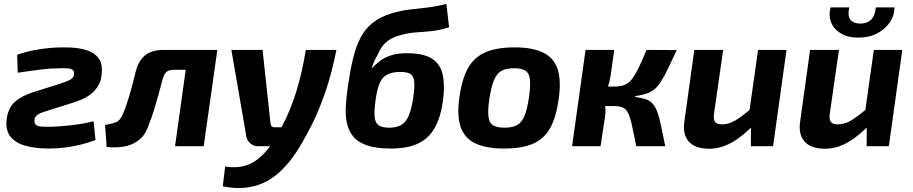

<svg xmlns="http://www.w3.org/2000/svg" viewBox="-20 -750 4683 985"><path d="M294 -507Q338 -508 377 -503Q416 -498 445.5 -484Q475 -470 490.5 -444Q506 -418 502 -375Q500 -334 481.5 -306Q463 -278 437.5 -261Q412 -244 388 -235Q364 -226 348 -221L220 -181Q184 -170 171 -160Q158 -150 157 -134Q155 -118 164 -110Q173 -102 194.5 -100.5Q216 -99 250 -100Q291 -102 327 -105.5Q363 -109 396 -114.5Q429 -120 460 -128L470 -31Q430 -17 391.5 -7.5Q353 2 313.5 7Q274 12 231 12Q158 12 107.5 -3Q57 -18 32.5 -50.5Q8 -83 14 -137Q21 -196 56.5 -227.5Q92 -259 153 -278L280 -318Q320 -330 340 -341Q360 -352 360 -371Q361 -385 353 -391.5Q345 -398 324.5 -399.5Q304 -401 266 -399Q247 -399 229.5 -397.5Q212 -396 191.5 -393.5Q171 -391 142 -387Q113 -383 71 -377L68 -469Q116 -486 175 -496Q234 -506 294 -507Z M1082 -494 1068 -392H873Q847 -392 834 -381Q821 -370 813 -339Q803 -300 791.5 -258.5Q780 -217 768 -179Q756 -141 744 -112Q728 -60 694.5 -33Q661 -6 617.5 1.5Q574 9 527 4L519 -109Q547 -113 571.5 -121.5Q596 -130 610 -164Q618 -182 626 -205Q634 -228 642.5 -255.5Q651 -283 659 -314Q667 -345 675 -378Q689 -437 723.5 -465.5Q758 -494 822 -494ZM1095 -494 1025 0H878L947 -494Z M1706 -494Q1695 -439 1681 -384.5Q1667 -330 1648 -274.5Q1629 -219 1604 -162Q1579 -105 1545 -45Q1514 13 1480.5 58.5Q1447 104 1409 137.5Q1371 171 1327.5 190Q1284 209 1233 213.5Q1182 218 1123 206L1135 104Q1170 110 1201.5 107Q1233 104 1262 91Q1291 78 1318 53.5Q1345 29 1371.5 -8.5Q1398 -46 1424 -97Q1448 -141 1467 -187.5Q1486 -234 1501 -283.5Q1516 -333 1528 -385.5Q1540 -438 1549 -494ZM1327 -494 1368 -114Q1371 -97 1388 -97H1446L1406 0H1304Q1281 0 1264.5 -14Q1248 -28 1244 -49L1167 -494Z M1985 12Q1909 12 1862 -4.5Q1815 -21 1791 -51Q1767 -81 1759 -121.5Q1751 -162 1754.5 -211.5Q1758 -261 1766 -316Q1777 -391 1791.5 -451Q1806 -511 1829.5 -556.5Q1853 -602 1892 -633Q1931 -664 1991 -682Q2038 -696 2081 -701Q2124 -706 2169.5 -711Q2215 -716 2270 -730L2284 -610Q2230 -594 2190.5 -590Q2151 -586 2116.5 -584Q2082 -582 2043 -572Q2003 -562 1978.5 -546.5Q1954 -531 1940 -510.5Q1926 -490 1916 -466Q1906 -450 1898.5 -432Q1891 -414 1885 -394L1886 -398Q1906 -420 1930 -438Q1954 -456 1987.5 -466.5Q2021 -477 2067 -477Q2151 -477 2194.5 -450Q2238 -423 2250.5 -369.5Q2263 -316 2253 -237Q2242 -152 2211.5 -96.5Q2181 -41 2126.5 -14.5Q2072 12 1985 12ZM1977 -95Q2013 -95 2037 -108Q2061 -121 2076 -154.5Q2091 -188 2100 -249Q2108 -304 2105 -332Q2102 -360 2085.5 -370.5Q2069 -381 2035 -381Q1990 -381 1964.5 -366.5Q1939 -352 1926.5 -320.5Q1914 -289 1907 -238Q1899 -182 1902 -150.5Q1905 -119 1923 -107Q1941 -95 1977 -95Z M2620 -507Q2711 -507 2766 -480.5Q2821 -454 2840.5 -396Q2860 -338 2846 -240Q2833 -147 2801.5 -91.5Q2770 -36 2713 -12Q2656 12 2565 12Q2475 12 2419.5 -14Q2364 -40 2343.5 -98Q2323 -156 2337 -252Q2350 -346 2381.5 -401.5Q2413 -457 2471 -482Q2529 -507 2620 -507ZM2618 -400Q2578 -400 2553.5 -387Q2529 -374 2514.5 -339.5Q2500 -305 2490 -240Q2482 -183 2486 -151Q2490 -119 2510 -107Q2530 -95 2569 -95Q2609 -95 2633 -108.5Q2657 -122 2671 -156Q2685 -190 2694 -252Q2702 -311 2698.5 -343Q2695 -375 2675.5 -387.5Q2656 -400 2618 -400Z M3452 -493Q3426 -437 3407 -398Q3388 -359 3372 -333.5Q3356 -308 3338.5 -293Q3321 -278 3297.5 -270Q3274 -262 3240 -257L3238 -253Q3271 -248 3292.5 -241Q3314 -234 3328 -218.5Q3342 -203 3352 -176Q3362 -149 3371 -106Q3380 -63 3393 0H3244Q3231 -67 3222 -107.5Q3213 -148 3202.5 -169.5Q3192 -191 3175 -198.5Q3158 -206 3129 -206L3132 -306Q3162 -306 3183 -314Q3204 -322 3220.5 -342.5Q3237 -363 3255 -399.5Q3273 -436 3297 -494ZM3131 -494 3113 -364Q3109 -337 3100 -309Q3091 -281 3077 -254Q3080 -233 3084 -208Q3088 -183 3085 -159L3061 0H2915L2984 -494ZM3172 -306 3159 -206H3054L3067 -306Z M3690 -494 3643 -167Q3639 -136 3649 -124Q3659 -112 3684 -112Q3719 -112 3752.5 -132Q3786 -152 3837 -196L3859 -122Q3794 -53 3736 -20Q3678 13 3619 13Q3546 13 3513.5 -24Q3481 -61 3491 -127L3542 -494ZM4015 -494 3946 0H3832L3833 -134L3820 -147L3869 -494Z M4284 -494 4237 -167Q4233 -136 4243 -124Q4253 -112 4278 -112Q4313 -112 4346.5 -132Q4380 -152 4431 -196L4453 -122Q4388 -53 4330 -20Q4272 13 4213 13Q4140 13 4107.5 -24Q4075 -61 4085 -127L4136 -494ZM4609 -494 4540 0H4426L4427 -134L4414 -147L4463 -494ZM4473 -712H4569Q4569 -671 4545.5 -636Q4522 -601 4480.5 -579Q4439 -557 4384 -557Q4329 -557 4293 -579Q4257 -601 4243.5 -636Q4230 -671 4241 -712H4337Q4327 -668 4343 -648.5Q4359 -629 4394 -629Q4428 -629 4448.5 -648.5Q4469 -668 4473 -712Z"/></svg>

Font: Exo 2
Style: Bold Italic
Weight: 700
Italic angle: -8°
Designer: Natanael Gama
Foundry: Natanael Gama
Version: Version 2.010